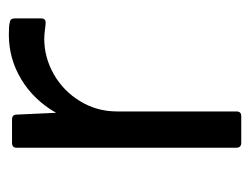

<svg xmlns="http://www.w3.org/2000/svg" viewBox="-84 -468 552 423"><g transform="rotate(-90 191.5 -256.0)"><path d="M89 0Q78 0 78 -11V-495Q78 -505 89 -505H140Q151 -505 151 -495L155 -408Q183 -457 228.5 -484.5Q274 -512 327 -512Q347 -512 354 -510Q363 -509 363 -499V-441Q363 -431 354 -431Q348 -431 337.5 -432.5Q327 -434 318 -434Q277 -434 240 -413Q203 -392 180.5 -355Q158 -318 158 -274V-11Q158 0 148 0Z"/></g></svg>

Font: LINE Seed Sans TH
Style: Regular
Weight: 400
Designer: Dalton Maag Ltd | Thai characters by Cadson Demak Co.,Ltd.
Foundry: Dalton Maag Ltd
Version: Version 1.002